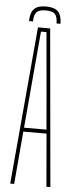

<svg xmlns="http://www.w3.org/2000/svg" viewBox="-61 -940 386 972"><g transform="rotate(5 132.0 -454.5)"><path d="M133 -909Q175 -909 193.8 -890.2Q212.5 -871.5 213 -828H193Q192.5 -862.5 179.8 -875.8Q167 -889 133 -889Q99.5 -889 86.8 -875.8Q74 -862.5 73 -828H53Q54 -871.5 72.5 -890.2Q91 -909 133 -909ZM30 0 101 -800H163L234 0H214L191 -268H73L50 0ZM75 -288H189L174 -462L146 -780H118L90 -461Z"/></g></svg>

Font: Big Shoulders Display Thin Thin
Style: Regular
Weight: 250
Version: Version 2.002